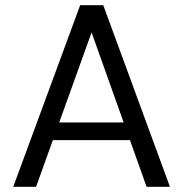

<svg xmlns="http://www.w3.org/2000/svg" viewBox="-20 -720 705 740"><path d="M31 0 289 -700H378L635 0H545L333 -595L119 0ZM149 -180 173 -248H490L514 -180Z"/></svg>

Font: DM Sans 11pt
Style: Regular
Weight: 400
Version: Version 4.004;gftools[0.9.30]